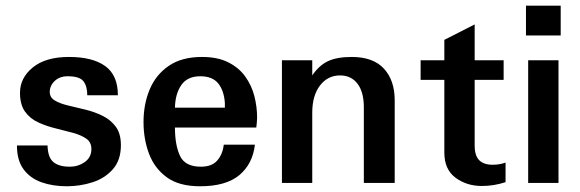

<svg xmlns="http://www.w3.org/2000/svg" viewBox="-20 -648 2055 680"><path d="M216.8 11.7Q167 11.7 127 -2.4Q86.9 -16.6 63.5 -48.3Q40 -80.1 40 -132.8H148.4Q149.4 -90.8 168.9 -74.2Q188.5 -57.6 227.5 -57.6Q256.8 -57.6 280.3 -74.2Q303.7 -90.8 303.7 -120.1Q303.7 -144.5 285.2 -157.2Q266.6 -169.9 237.8 -177.7Q209 -185.5 176.8 -193.4Q144.5 -201.2 115.7 -214.4Q86.9 -227.5 68.8 -252.4Q50.8 -277.3 50.8 -319.3Q50.8 -372.1 96.2 -409.2Q141.6 -446.3 224.6 -446.3Q307.6 -446.3 352.5 -414.1Q397.5 -381.8 397.5 -310.5H289.1Q289.1 -342.8 275.4 -360.4Q261.7 -377.9 219.7 -377.9Q191.4 -377.9 173.8 -361.3Q156.2 -344.7 156.2 -322.3Q156.2 -302.7 174.3 -292Q192.4 -281.2 221.2 -274.4Q250 -267.6 282.2 -259.8Q314.5 -252 343.3 -237.8Q372.1 -223.6 390.1 -199.2Q408.2 -174.8 408.2 -133.8Q408.2 -81.1 379.9 -48.8Q351.6 -16.6 307.6 -2.4Q263.7 11.7 216.8 11.7Z M688.5 11.7Q614.3 11.7 570.8 -20Q527.3 -51.8 507.8 -103.5Q488.3 -155.3 488.3 -215.8Q488.3 -279.3 510.3 -331.5Q532.2 -383.8 578.1 -415Q624 -446.3 695.3 -446.3Q751 -446.3 788.6 -427.2Q826.2 -408.2 848.6 -377Q871.1 -345.7 880.9 -307.6Q890.6 -269.5 890.6 -231.4Q890.6 -222.7 889.6 -213.9Q888.7 -205.1 887.7 -196.3H599.6Q599.6 -133.8 617.7 -95.7Q635.7 -57.6 691.4 -57.6Q730.5 -57.6 749.5 -79.6Q768.6 -101.6 772.5 -135.7H882.8Q875 -67.4 827.6 -27.8Q780.3 11.7 688.5 11.7ZM599.6 -266.6H776.4Q776.4 -276.4 776.4 -283.2Q773.4 -327.1 752.9 -352.5Q732.4 -377.9 689.5 -377.9Q643.6 -377.9 622.1 -346.7Q600.6 -315.4 599.6 -266.6Z M978.5 0V-434.6H1085.9V-380.9Q1110.4 -417 1142.1 -431.6Q1173.8 -446.3 1225.6 -446.3Q1301.8 -446.3 1339.8 -404.8Q1377.9 -363.3 1377.9 -293V0H1268.6V-267.6Q1268.6 -322.3 1246.1 -351.6Q1223.6 -380.9 1184.6 -380.9Q1140.6 -380.9 1113.3 -345.2Q1085.9 -309.6 1085.9 -249V0Z M1686.5 10.7Q1632.8 10.7 1593.3 -18.6Q1553.7 -47.9 1553.7 -107.4V-365.2H1469.7V-434.6H1553.7V-506.8L1661.1 -561.5V-434.6H1763.7V-365.2H1661.1V-132.8Q1661.1 -96.7 1677.2 -80.6Q1693.4 -64.5 1724.6 -64.5Q1750 -64.5 1770.5 -72.3V-2.9Q1729.5 10.7 1686.5 10.7Z M1850.6 0V-434.6H1958V0ZM1842.8 -522.5V-627.9H1965.8V-522.5Z"/></svg>

Font: Padauk
Style: Bold
Weight: 700
Designer: Debbi Hosken, Becca Hirsbrunner Spalinger
Foundry: SIL International
Version: Version 5.003